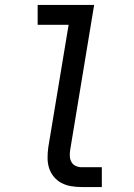

<svg xmlns="http://www.w3.org/2000/svg" viewBox="-20 -755 540 775"><path d="M310 0Q288 0 267 -3.5Q246 -7 228 -16.5Q210 -26 197 -42Q184 -58 178 -77Q172 -96 172 -118Q172 -140 175 -161L257 -655H132V-735H360L263 -148Q261 -135 262 -122.5Q263 -110 269 -100Q275 -90 286 -85Q297 -80 310 -80H391V0Z"/></svg>

Font: Iosevka Curly Medium
Style: Italic
Weight: 500
Italic angle: -9°
Monospace: yes
Designer: Belleve Invis
Foundry: Belleve Invis
Version: Version 22.1.2; ttfautohint (v1.8.4)